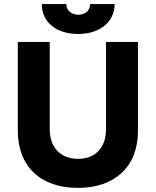

<svg xmlns="http://www.w3.org/2000/svg" viewBox="-20 -905 761 938"><path d="M184 -885C184 -798 254 -739 361 -739C468 -739 540 -798 540 -885H420C420 -854 397 -833 363 -833C329 -833 304 -854 304 -885ZM361 13C536 13 654 -86 654 -266V-700H498V-274C498 -184 446 -129 362 -129C276 -129 223 -184 223 -274V-700H67V-266C67 -91 179 13 361 13Z"/></svg>

Font: Fixel Display Bold
Style: Bold
Weight: 700
Designer: AlfaBravo + MacPaw
Foundry: Kyrylo Tkachov, Marchela Mozhyna, Serhii Makarenko, Maria Weinstein, Zakhar Kryvoshyya
Version: Version 1.211